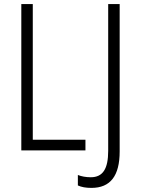

<svg xmlns="http://www.w3.org/2000/svg" viewBox="-20 -734 687 937"><path d="M84 0H397V-52H140V-714H84ZM426 183C519 183 564 124 564 5V-714H508V2C508 90 482 131 423 131C399 131 378 127 360 120V171C377 179 399 183 426 183Z"/></svg>

Font: Noto Sans Display SemiCondensed Light
Style: Regular
Weight: 300
Width: 4
Designer: Monotype Design Team
Foundry: Monotype Imaging Inc.
Version: Version 1.900